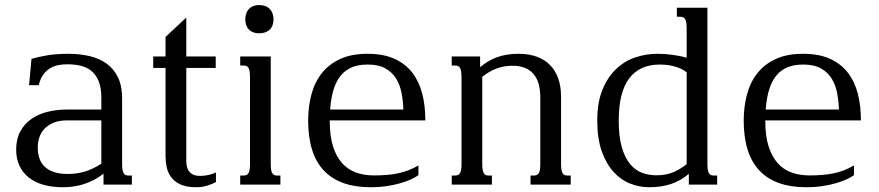

<svg xmlns="http://www.w3.org/2000/svg" viewBox="-20 -747 3558 777"><path d="M390.1 -259.8H251Q219.7 -259.8 197.5 -250.7Q175.3 -241.7 160.9 -226.8Q146.5 -211.9 139.6 -192.1Q132.8 -172.4 132.8 -150.9Q132.8 -126 139.6 -106Q146.5 -85.9 161.4 -72Q176.3 -58.1 199.2 -50.5Q222.2 -43 254.4 -43Q291 -43 323.5 -52.7Q356 -62.5 390.1 -84.5ZM474.1 -85Q474.1 -69.8 475.6 -60.5Q477.1 -51.3 480.5 -45.9Q483.9 -40.5 488.5 -38.6Q493.2 -36.6 500 -36.6H513.7V0H398.9V-43.9Q377 -27.3 355.7 -16.8Q334.5 -6.3 313.7 -0.2Q293 5.9 272.9 8.3Q252.9 10.7 233.9 10.7Q190.4 10.7 155.5 0.7Q120.6 -9.3 96.2 -28.8Q71.8 -48.3 58.6 -76.7Q45.4 -105 45.4 -141.6Q45.4 -184.1 62 -214.8Q78.6 -245.6 106.7 -265.4Q134.8 -285.2 172.1 -294.4Q209.5 -303.7 251 -303.7H390.1V-352.1Q390.1 -392.1 379.4 -418.2Q368.7 -444.3 350.1 -459.7Q331.5 -475.1 306.4 -481Q281.2 -486.8 252 -486.8Q234.4 -486.8 216.8 -483.6Q199.2 -480.5 183.3 -471.2Q167.5 -461.9 155.3 -445.3Q143.1 -428.7 136.7 -402.3H97.7L107.4 -508.8Q122.6 -513.2 138.7 -516.8Q154.8 -520.5 173.1 -523.4Q191.4 -526.4 213.1 -527.8Q234.9 -529.3 261.7 -529.3Q304.7 -528.8 343.3 -519.8Q381.8 -510.7 410.9 -490Q439.9 -469.2 457 -434.8Q474.1 -400.4 474.1 -349.1Z M789.6 -35.2Q824.2 -35.2 854 -49.3V-10.3Q837.4 -1.5 817.4 4.6Q797.4 10.7 773.9 10.7Q734.4 10.7 710 -0.7Q685.5 -12.2 672.4 -30.3Q659.2 -48.3 654.5 -71Q649.9 -93.8 649.9 -116.2V-472.2H600.1V-518.6H649.9V-597.7L733.9 -675.8V-518.6H853V-472.2H733.9V-94.2Q733.9 -85.9 735.6 -75.7Q737.3 -65.4 743.2 -56.4Q749 -47.4 760 -41.3Q771 -35.2 789.6 -35.2Z M952.1 -518.6H1075.7V-85Q1075.7 -69.8 1077.1 -60.5Q1078.6 -51.3 1082 -45.9Q1085.4 -40.5 1090.1 -38.6Q1094.7 -36.6 1101.6 -36.6H1114.7V0H952.1V-36.6H965.8Q972.2 -36.6 977.1 -38.6Q981.9 -40.5 985.4 -45.9Q988.8 -51.3 990.2 -60.5Q991.7 -69.8 991.7 -85V-433.6Q991.7 -448.7 990.2 -458Q988.8 -467.3 985.4 -472.7Q981.9 -478 977.1 -480Q972.2 -481.9 965.8 -481.9H952.1ZM972.7 -668.5Q972.7 -695.3 987.5 -710.9Q1002.4 -726.6 1028.8 -726.6Q1056.2 -726.6 1071.5 -710.9Q1086.9 -695.3 1086.9 -668.5Q1086.9 -642.1 1071.5 -627.2Q1056.2 -612.3 1028.8 -612.3Q1002.4 -612.3 987.5 -627.2Q972.7 -642.1 972.7 -668.5Z M1467.8 -529.3Q1532.7 -529.3 1577.4 -508.5Q1622.1 -487.8 1649.4 -451.7Q1676.8 -415.5 1689 -366.9Q1701.2 -318.4 1701.2 -262.7V-259.8H1314.5V-256.3Q1314.5 -195.8 1327.9 -154.1Q1341.3 -112.3 1365 -86.2Q1388.7 -60.1 1421.4 -48.6Q1454.1 -37.1 1492.7 -37.1Q1521 -37.1 1545.2 -39.1Q1569.3 -41 1591.3 -45.7Q1613.3 -50.3 1633.3 -58.1Q1653.3 -65.9 1673.3 -77.6V-38.1Q1661.6 -29.8 1643.3 -21.2Q1625 -12.7 1600.3 -5.6Q1575.7 1.5 1545.4 6.1Q1515.1 10.7 1479 10.7Q1355 10.7 1291 -56.4Q1227.1 -123.5 1227.1 -259.3Q1227.1 -315.4 1240.2 -364.7Q1253.4 -414.1 1282.2 -450.7Q1311 -487.3 1356.7 -508.3Q1402.3 -529.3 1467.8 -529.3ZM1612.3 -303.7Q1611.3 -337.4 1605.2 -369.9Q1599.1 -402.3 1583.5 -428.2Q1567.9 -454.1 1540 -470Q1512.2 -485.8 1467.8 -485.8Q1424.3 -485.8 1395 -470.5Q1365.7 -455.1 1347.9 -425.5Q1330.1 -396 1322.3 -353Q1317.9 -330.1 1315.9 -303.7Z M1931.6 -85Q1931.6 -69.8 1933.1 -60.5Q1934.6 -51.3 1938 -45.9Q1941.4 -40.5 1946 -38.6Q1950.7 -36.6 1957.5 -36.6H1970.7V0H1808.1V-36.6H1821.8Q1828.1 -36.6 1833 -38.6Q1837.9 -40.5 1841.3 -45.9Q1844.7 -51.3 1846.2 -60.5Q1847.7 -69.8 1847.7 -85V-433.6Q1847.7 -448.7 1846.2 -458Q1844.7 -467.3 1841.3 -472.7Q1837.9 -478 1833 -480Q1828.1 -481.9 1821.8 -481.9H1808.1V-518.6H1922.9V-475.1Q1937.5 -487.3 1953.6 -497.3Q1969.7 -507.3 1988.5 -514.4Q2007.3 -521.5 2029.5 -525.4Q2051.8 -529.3 2078.1 -529.3Q2120.1 -529.3 2152.3 -517.6Q2184.6 -505.9 2206.3 -483.4Q2228 -460.9 2239.3 -429Q2250.5 -397 2250.5 -356V-85Q2250.5 -69.8 2252 -60.5Q2253.4 -51.3 2256.8 -45.9Q2260.3 -40.5 2264.9 -38.6Q2269.5 -36.6 2276.4 -36.6H2289.6V0H2127V-36.6H2140.6Q2147 -36.6 2151.9 -38.6Q2156.7 -40.5 2160.2 -45.9Q2163.6 -51.3 2165 -60.5Q2166.5 -69.8 2166.5 -85V-353Q2166.5 -382.3 2160.2 -406Q2153.8 -429.7 2140.1 -446.3Q2126.5 -462.9 2105 -471.9Q2083.5 -481 2053.7 -481Q1986.8 -481 1931.6 -436Z M2758.8 -454.6Q2751.5 -460.4 2741 -466.1Q2730.5 -471.7 2716.8 -476.1Q2703.1 -480.5 2686.3 -483.2Q2669.4 -485.8 2650.4 -485.8Q2568.8 -485.8 2526.4 -429.9Q2483.9 -374 2483.9 -259.3Q2483.9 -193.4 2496.6 -150.4Q2509.3 -107.4 2530.5 -82.3Q2551.8 -57.1 2579.1 -47.4Q2606.4 -37.6 2635.7 -37.6Q2676.8 -37.6 2706.3 -50.8Q2735.8 -64 2758.8 -82.5ZM2842.8 -715.8V-85Q2842.8 -69.8 2844.2 -60.5Q2845.7 -51.3 2849.1 -45.9Q2852.5 -40.5 2857.2 -38.6Q2861.8 -36.6 2868.7 -36.6H2882.3V0H2767.6V-43.5Q2734.9 -15.6 2695.8 -2.4Q2656.7 10.7 2606 10.7Q2568.4 10.7 2531 -3.7Q2493.7 -18.1 2463.9 -50.3Q2434.1 -82.5 2415.5 -134Q2397 -185.5 2397 -259.3Q2397 -332.5 2418 -383.8Q2439 -435.1 2473.1 -467.5Q2507.3 -500 2550.8 -514.6Q2594.2 -529.3 2639.6 -529.3Q2655.8 -529.3 2672.4 -528.1Q2689 -526.9 2704.6 -524.7Q2720.2 -522.5 2734.1 -519.5Q2748 -516.6 2758.8 -513.2V-630.9Q2758.8 -646 2757.3 -655.3Q2755.9 -664.6 2752.4 -669.9Q2749 -675.3 2744.1 -677.2Q2739.3 -679.2 2732.9 -679.2H2719.2V-715.8Z M3230.5 -529.3Q3295.4 -529.3 3340.1 -508.5Q3384.8 -487.8 3412.1 -451.7Q3439.5 -415.5 3451.7 -366.9Q3463.9 -318.4 3463.9 -262.7V-259.8H3077.1V-256.3Q3077.1 -195.8 3090.6 -154.1Q3104 -112.3 3127.7 -86.2Q3151.4 -60.1 3184.1 -48.6Q3216.8 -37.1 3255.4 -37.1Q3283.7 -37.1 3307.9 -39.1Q3332 -41 3354 -45.7Q3376 -50.3 3396 -58.1Q3416 -65.9 3436 -77.6V-38.1Q3424.3 -29.8 3406 -21.2Q3387.7 -12.7 3363 -5.6Q3338.4 1.5 3308.1 6.1Q3277.8 10.7 3241.7 10.7Q3117.7 10.7 3053.7 -56.4Q2989.7 -123.5 2989.7 -259.3Q2989.7 -315.4 3002.9 -364.7Q3016.1 -414.1 3044.9 -450.7Q3073.7 -487.3 3119.4 -508.3Q3165 -529.3 3230.5 -529.3ZM3375 -303.7Q3374 -337.4 3367.9 -369.9Q3361.8 -402.3 3346.2 -428.2Q3330.6 -454.1 3302.7 -470Q3274.9 -485.8 3230.5 -485.8Q3187 -485.8 3157.7 -470.5Q3128.4 -455.1 3110.6 -425.5Q3092.8 -396 3085 -353Q3080.6 -330.1 3078.6 -303.7Z"/></svg>

Font: Arian AMU Serif
Style: Regular
Weight: 400
Designer: Ruben Hakobyan (Tarumian)
Foundry: Ruben Hakobyan (Tarumian)
Version: Version 1.002